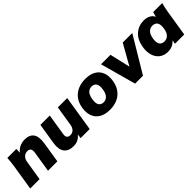

<svg xmlns="http://www.w3.org/2000/svg" viewBox="229 -1544 2580 2580"><g transform="rotate(-45 1519.0 -254.0)"><path d="M15 0 74 -370Q79 -404 82.5 -439Q86 -474 88 -508H259L256 -420L244 -419Q274 -469 322 -494Q370 -519 428 -519Q518 -519 557 -464Q596 -409 578 -295L531 0H353L400 -296Q407 -343 391.5 -363Q376 -383 344 -383Q301 -383 273.5 -356Q246 -329 239 -285L193 0Z M832 11Q736 11 694 -45.5Q652 -102 668 -207L716 -508H894L846 -206Q839 -165 854 -145Q869 -125 905 -125Q946 -125 971 -152.5Q996 -180 1003 -225L1048 -508H1226L1145 0H972L986 -91H1001Q972 -42 930 -15.5Q888 11 832 11Z M1523 11Q1433 11 1373 -23.5Q1313 -58 1288 -121.5Q1263 -185 1276 -272Q1289 -354 1331 -409Q1373 -464 1436.5 -491.5Q1500 -519 1578 -519Q1669 -519 1728 -484.5Q1787 -450 1812 -387Q1837 -324 1823 -236Q1810 -154 1768.5 -99Q1727 -44 1664 -16.5Q1601 11 1523 11ZM1533 -121Q1575 -121 1605 -151.5Q1635 -182 1646 -246Q1658 -323 1635 -355Q1612 -387 1567 -387Q1524 -387 1494.5 -357Q1465 -327 1454 -262Q1442 -186 1464.5 -153.5Q1487 -121 1533 -121Z M2008 0 1868 -508H2048L2126 -170H2090L2281 -508H2462L2158 0Z M2624 11Q2555 11 2506 -25Q2457 -61 2436.5 -125Q2416 -189 2429 -272Q2449 -396 2520.5 -457.5Q2592 -519 2690 -519Q2749 -519 2792 -492.5Q2835 -466 2843 -422L2834 -418L2860 -508H3031Q3022 -474 3014.5 -439Q3007 -404 3001 -370L2942 0H2766L2780 -91H2797Q2775 -45 2730.5 -17Q2686 11 2624 11ZM2689 -121Q2733 -121 2764 -151.5Q2795 -182 2805 -246Q2817 -323 2793.5 -355Q2770 -387 2723 -387Q2679 -387 2648.5 -357Q2618 -327 2607 -262Q2595 -186 2618.5 -153.5Q2642 -121 2689 -121Z"/></g></svg>

Font: Mulish ExtraLight Black
Style: Italic
Weight: 900
Italic angle: -9°
Version: Version 3.603